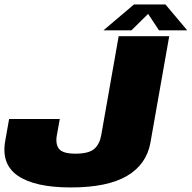

<svg xmlns="http://www.w3.org/2000/svg" viewBox="-20 -838 863 864"><path d="M298.5 5.5Q463 5.5 551.2 -46.2Q639.5 -98 657 -196.5L741.5 -675H514L435.5 -229.5Q428 -188 403.2 -167.2Q378.5 -146.5 319.5 -146.5Q260.5 -146.5 244.2 -169.8Q228 -193 237 -235.5L249 -302.5H21L4.5 -209.5Q-17 -100.5 59.8 -47.5Q136.5 5.5 298.5 5.5ZM445.5 -701.5H571.5L646.5 -775.5L695.5 -701.5H822.5L724.5 -818H583Z"/></svg>

Font: Anybody Black
Style: Italic
Weight: 900
Italic angle: -10°
Designer: Tyler Finck
Foundry: Etcetera Type Company
Version: Version 1.113;gftools[0.9.25]